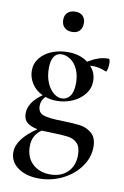

<svg xmlns="http://www.w3.org/2000/svg" viewBox="-97 -662 644 999"><g transform="rotate(10 225.0 -163.0)"><path d="M433 70Q433 126 398.5 174.5Q364 223 306 252Q248 281 182 281Q113 281 70 250Q27 219 27 169Q27 99 130 30Q94 23 74.5 7Q55 -9 55 -41Q55 -100 126 -149Q89 -166 68.5 -198Q48 -230 48 -266Q48 -305 72 -334Q96 -363 134.5 -378Q173 -393 217 -393Q281 -393 323 -361Q351 -378 376.5 -387Q402 -396 431 -396Q439 -396 439 -370Q439 -355 435.5 -340.5Q432 -326 428 -328Q391 -344 356 -344Q347 -344 342 -343Q372 -312 372 -267Q372 -228 348 -197.5Q324 -167 285 -150Q246 -133 202 -133Q168 -133 142 -143Q120 -121 120 -93Q120 -57 149 -46.5Q178 -36 251 -35Q309 -34 344.5 -29Q380 -24 406.5 -1Q433 22 433 70ZM133 -294Q133 -251 146.5 -218.5Q160 -186 181.5 -168Q203 -150 226 -150Q252 -150 269 -172Q286 -194 286 -241Q286 -283 271.5 -314Q257 -345 234 -360.5Q211 -376 187 -376Q161 -376 147 -355Q133 -334 133 -294ZM361 126Q361 84 342.5 64.5Q324 45 294 40.5Q264 36 207 35Q187 35 153 33Q106 65 106 123Q106 183 142.5 216.5Q179 250 235 250Q292 250 326.5 216.5Q361 183 361 126ZM163 -555Q163 -579 178 -593Q193 -607 219 -607Q244 -607 258 -593Q272 -579 272 -555Q272 -529 258 -514.5Q244 -500 219 -500Q193 -500 178 -514.5Q163 -529 163 -555Z"/></g></svg>

Font: Cormorant Garamond SemiBold
Style: Regular
Weight: 600
Designer: Christian Thalmann (Catharsis Fonts)
Version: Version 3.000